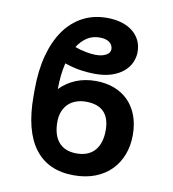

<svg xmlns="http://www.w3.org/2000/svg" viewBox="-85 -834 828 919"><g transform="rotate(10 329.0 -375.0)"><path d="M361.2 -453.1Q410.9 -453.1 451.3 -437.7Q491.8 -422.2 520.4 -393.1Q549 -364 564.5 -322.3Q579.9 -280.5 579.9 -228Q579.9 -176.5 563.2 -132.8Q546.5 -89.1 515.1 -57.4Q483.7 -25.6 438 -7.8Q392.4 9.9 334.5 9.9Q209.5 9.9 144.5 -76Q79.5 -161.9 79.5 -330.6V-362.2Q79.5 -454.2 99.1 -527.7Q118.6 -601.2 155 -652.9Q191.4 -704.5 243.6 -732.2Q295.8 -759.9 361.2 -759.9Q401.3 -759.9 433.2 -750.2Q465.2 -740.4 487.4 -722.5Q509.6 -704.5 521.5 -679.7Q533.4 -654.8 533.4 -624.3Q533.4 -598.4 522.5 -573.5Q511.7 -548.7 489.3 -529.1Q467 -509.6 432.5 -497.7Q398.1 -485.8 350.5 -485.8Q319.6 -485.8 283.2 -490.8Q246.8 -495.7 202.1 -510.7Q195 -481.5 191.6 -449.6Q188.2 -417.6 188.2 -383.5Q221.2 -417.3 264.6 -435.2Q307.9 -453.1 361.2 -453.1ZM331.7 -347.3Q306.8 -347.3 285.2 -339.8Q263.5 -332.4 247.5 -317.5Q231.5 -302.6 222.3 -280.2Q213.1 -257.8 213.1 -228Q213.1 -197.8 220 -173.5Q226.9 -149.1 241.3 -131.7Q255.7 -114.3 277.5 -104.9Q299.4 -95.5 329.5 -95.5Q359.7 -95.5 382.1 -104.9Q404.5 -114.3 419 -131.7Q433.6 -149.1 440.9 -173.5Q448.2 -197.8 448.2 -228Q448.2 -347.3 331.7 -347.3ZM236.2 -596.2Q264.6 -585.9 290.8 -581Q317.1 -576 338.8 -576Q355.5 -576 368.3 -579.2Q381 -582.4 389.9 -587.7Q398.8 -593 403.2 -600.1Q407.7 -607.2 407.7 -615.1Q407.7 -624.3 403.9 -632.6Q400.2 -641 392.4 -647.4Q384.6 -653.8 372.5 -657.5Q360.4 -661.2 343.4 -661.2Q308.2 -661.2 281.8 -643.8Q255.3 -626.4 236.2 -596.2Z"/></g></svg>

Font: Interop SemBd
Style: Regular
Weight: 600
Designer: Rasmus Andersson, Google, Jang Haemin
Foundry: jhaemin
Version: Version 1.008